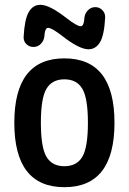

<svg xmlns="http://www.w3.org/2000/svg" viewBox="-20 -775 540 805"><path d="M325.2 -402.8Q301.8 -442.4 250 -442.4Q198.2 -442.4 174.8 -402.8Q151.4 -363.3 151.4 -260.3Q151.4 -157.2 174.8 -117.7Q198.2 -78.1 250 -78.1Q301.8 -78.1 325.2 -117.7Q348.6 -157.2 348.6 -260.3Q348.6 -363.3 325.2 -402.8ZM460 -260.3Q460 9.8 250 9.8Q40 9.8 40 -260.3Q40 -530.3 250 -530.3Q460 -530.3 460 -260.3ZM334 -701.2Q335.9 -718.8 348.6 -731.9Q361.3 -745.1 379.4 -745.1Q397.5 -745.1 409.7 -731.9Q421.9 -718.8 420.9 -701.2Q417 -627.9 399.4 -598.1Q381.8 -568.4 350.6 -568.4Q312.5 -568.4 241.2 -624Q197.3 -658.2 181.6 -658.2Q168 -658.2 166 -622.1Q164.1 -604.5 151.4 -591.3Q138.7 -578.1 120.6 -578.1Q102.5 -578.1 90.3 -590.3Q78.1 -602.5 79.1 -621.1Q83 -694.3 100.6 -724.6Q118.2 -754.9 149.4 -754.9Q187.5 -754.9 258.8 -699.2Q302.7 -665 318.4 -665Q332 -665 334 -701.2Z"/></svg>

Font: Rounded-X Mgen+ 1m medium
Style: Regular
Weight: 500
Designer: [Source Han Sans]
Ryoko NISHIZUKA  (kana & ideographs); Paul D. Hunt (Latin, Greek & Cyrillic); Wenlong ZHANG  (bopomofo
Version: Version 1.059.20150602